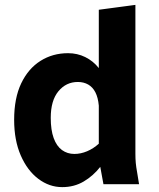

<svg xmlns="http://www.w3.org/2000/svg" viewBox="-20 -755 650 787"><path d="M38 -264Q38 -353 67 -413.5Q96 -474 146 -505.5Q196 -537 259 -537Q297 -537 329.5 -521Q362 -505 385 -476V-715L535 -735V-125Q535 -104 536.5 -87.5Q538 -71 542 -49L550 0H404L391 -71Q362 -34 323 -11Q284 12 235 12Q182 12 137 -22Q92 -56 65 -118Q38 -180 38 -264ZM188 -272Q188 -222 200 -189Q212 -156 234 -140Q256 -124 285 -124Q311 -124 337 -135Q363 -146 385 -166V-322Q382 -355 371 -376.5Q360 -398 341.5 -408.5Q323 -419 299 -419Q251 -419 219.5 -381Q188 -343 188 -272Z"/></svg>

Font: Radio Canada
Style: Regular
Weight: 400
Designer: Charles Daoud, Etienne Aubert Bonn, Alexandre Saumier Demers, Jacques Le Bailly
Foundry: Radio-Canada
Version: Version 2.104;gftools[0.9.28.dev5+ged2979d]